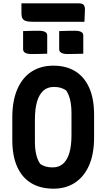

<svg xmlns="http://www.w3.org/2000/svg" viewBox="-20 -1115 640 1155"><path d="M301 -720Q378 -720 432.5 -686.5Q487 -653 516.5 -587.5Q546 -522 546 -424V-288Q546 -188 515.5 -119.5Q485 -51 430.5 -15.5Q376 20 302 20Q224 20 168.5 -13Q113 -46 83.5 -111.5Q54 -177 54 -273V-409Q54 -509 84.5 -579Q115 -649 170.5 -684.5Q226 -720 301 -720ZM190 -262Q190 -215 199 -181Q208 -147 223 -128Q238 -118 255.5 -113Q273 -108 296 -108Q335 -108 360 -130.5Q385 -153 397.5 -196Q410 -239 410 -301V-435Q410 -467 406 -493Q402 -519 394.5 -539Q387 -559 377 -572Q361 -582 344.5 -587Q328 -592 304 -592Q265 -592 240 -569Q215 -546 202.5 -502.5Q190 -459 190 -396ZM119 -928Q143 -929 168 -929.5Q193 -930 215 -930Q228 -930 239 -927.5Q250 -925 257 -919Q264 -913 264 -901V-792Q240 -791 215 -790.5Q190 -790 167 -790Q155 -790 144 -792.5Q133 -795 126 -801.5Q119 -808 119 -820ZM336 -928Q360 -929 385 -929.5Q410 -930 433 -930Q445 -930 456 -927.5Q467 -925 474 -919Q481 -913 481 -901V-792Q457 -791 432 -790.5Q407 -790 384 -790Q373 -790 361.5 -792.5Q350 -795 343 -801.5Q336 -808 336 -820ZM109 -1095H452Q474 -1095 482.5 -1086.5Q491 -1078 491 -1058Q491 -1039 489.5 -1020Q488 -1001 488 -984H178Q150 -984 135 -989Q120 -994 114.5 -1005.5Q109 -1017 109 -1035Q109 -1050 109 -1065Q109 -1080 109 -1095Z"/></svg>

Font: Rec Mono Semicasual
Style: Bold
Weight: 700
Version: Version 1.085; ttfautohint (v1.8.4.7-5d5b)